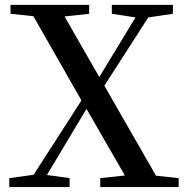

<svg xmlns="http://www.w3.org/2000/svg" viewBox="-20 -757 756 777"><path d="M611.3 -45.9 703.1 -36.1V0H385.7V-36.1L485.4 -46.9L330.1 -316.4L169.9 -48.8L261.7 -36.1V0H17.6V-36.1L116.2 -49.8L309.6 -350.6L115.2 -691.4L22.5 -701.2V-737.3H340.8V-701.2L241.2 -690.4L381.8 -445.3L528.3 -686.5L432.6 -701.2V-737.3H679.7V-701.2L580.1 -686.5L402.3 -410.2Z"/></svg>

Font: Bpmf Zihi Serif SemiBold
Style: SemiBold
Weight: 600
Foundry: But Ko
Version: Version 1.320